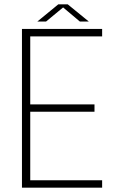

<svg xmlns="http://www.w3.org/2000/svg" viewBox="-20 -872 576 892"><path d="M103 -703 120.5 -724V-372.5L108.5 -387H419V-353H108.5L120.5 -367.5V-13.5L103 -34.5H454.5V0H82V-737.5H454.5V-703ZM153.5 -772 251 -852H294.5L392.5 -772H351L266 -843.5H280.5L194 -772Z"/></svg>

Font: Epilogue ExtraLight
Style: Regular
Weight: 250
Designer: Tyler Finck
Foundry: Etcetera Type Co
Version: Version 2.112